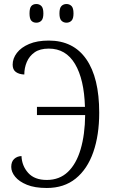

<svg xmlns="http://www.w3.org/2000/svg" viewBox="-20 -926 561 956"><path d="M311 -813Q296 -813 286 -823Q276 -833 276 -859Q276 -886 286 -896Q296 -906 311 -906Q326 -906 336 -896Q346 -886 346 -859Q346 -833 336 -823Q326 -813 311 -813ZM161 -813Q145 -813 136 -823Q127 -833 127 -859Q127 -886 136 -896Q145 -906 161 -906Q176 -906 186 -896Q196 -886 196 -859Q196 -833 186 -823Q176 -813 161 -813ZM213 10Q153 10 114 -6Q75 -22 55.5 -46Q36 -70 36 -95Q36 -121 50.5 -134.5Q65 -148 87 -149Q89 -100 120.5 -65Q152 -30 213 -30Q276 -30 318 -70Q360 -110 381.5 -183Q403 -256 404 -353H164V-394H403Q399 -531 353.5 -607.5Q308 -684 223 -684Q179 -684 152.5 -665.5Q126 -647 113.5 -617.5Q101 -588 101 -555Q75 -556 59 -567.5Q43 -579 43 -604Q43 -635 64 -662.5Q85 -690 125 -707Q165 -724 223 -724Q345 -724 409.5 -631.5Q474 -539 474 -365Q474 -253 444.5 -168.5Q415 -84 357 -37Q299 10 213 10Z"/></svg>

Font: Noto Serif Condensed Light
Style: Regular
Weight: 300
Width: 3
Designer: Monotype Design Team
Foundry: Monotype Imaging Inc.
Version: Version 2.013